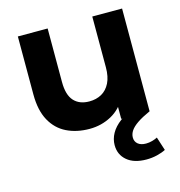

<svg xmlns="http://www.w3.org/2000/svg" viewBox="-112 -638 912 971"><g transform="rotate(-15 343.5 -153.0)"><path d="M299.1 7.6Q231.7 7.6 179.5 -18Q127.3 -43.6 97.9 -97.4Q68.5 -151.2 68.5 -234.1V-537.9H224.5V-257.5Q224.5 -189.8 253.2 -158.3Q281.8 -126.9 333.5 -126.9Q369.8 -126.9 397.9 -142.5Q425.9 -158.2 442.1 -190.5Q458.2 -222.8 458.2 -271.9V-537.9H614.2V0H465.6V-148.3L493.5 -104.7Q465.7 -49.2 413.4 -20.8Q361.1 7.6 299.1 7.6ZM537.1 231.6Q471.7 231.6 435.4 200.8Q399 170 399 120Q399 88.4 415.2 59.1Q431.3 29.7 465.5 4.1Q499.7 -21.5 552.1 -40.6L614.2 0Q571.8 19 546.2 36.5Q520.6 54 509.2 71.1Q497.8 88.2 497.8 106.7Q497.8 127.9 513 140.5Q528.2 153.1 555 153.1Q571.4 153.1 587.5 148.6Q603.6 144.1 615.2 137.9L638 208.6Q619.4 218.6 592.4 225.1Q565.5 231.6 537.1 231.6Z"/></g></svg>

Font: Montserrat Alternates Thin
Style: Regular
Weight: 100
Designer: Julieta Ulanovsky
Foundry: Julieta Ulanovsky
Version: Version 9.000